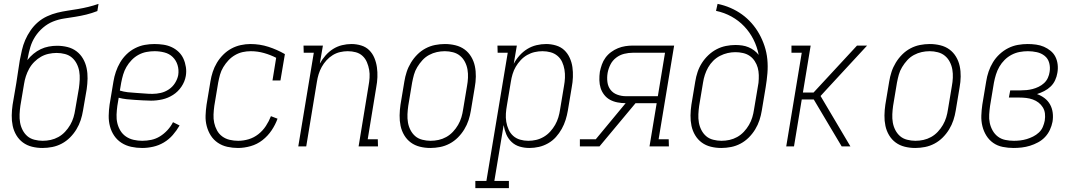

<svg xmlns="http://www.w3.org/2000/svg" viewBox="-20 -755 5540 990"><path d="M199 8Q171 8 145 1.5Q119 -5 98.5 -20Q78 -35 64.5 -57.5Q51 -80 45.5 -106Q40 -132 40.5 -160Q41 -188 45 -215L64 -326Q69 -356 73 -385.5Q77 -415 82 -444Q87 -470 93 -496.5Q99 -523 110 -548.5Q121 -574 137.5 -598Q154 -622 175.5 -640.5Q197 -659 223 -671Q249 -683 275.5 -689.5Q302 -696 328.5 -700Q355 -704 382 -708.5Q409 -713 435.5 -719.5Q462 -726 488 -735L482 -698Q454 -687 425.5 -680Q397 -673 368.5 -668.5Q340 -664 310.5 -659.5Q281 -655 253.5 -644Q226 -633 202 -612.5Q178 -592 161.5 -566.5Q145 -541 136.5 -512.5Q128 -484 123 -455L121 -445Q135 -463 152.5 -477.5Q170 -492 190 -501.5Q210 -511 231.5 -515Q253 -519 274 -519Q302 -519 328 -512.5Q354 -506 374.5 -490.5Q395 -475 408 -452.5Q421 -430 426.5 -404Q432 -378 431.5 -350.5Q431 -323 427 -295L408 -185Q404 -160 396 -135.5Q388 -111 374 -88Q360 -65 341 -46Q322 -27 298.5 -14.5Q275 -2 249.5 3Q224 8 199 8ZM200 -29Q221 -29 241.5 -33.5Q262 -38 281 -48.5Q300 -59 315.5 -75.5Q331 -92 342 -111Q353 -130 359 -150Q365 -170 368 -191L387 -301Q390 -323 391 -345Q392 -367 388.5 -387.5Q385 -408 375.5 -426.5Q366 -445 351 -458Q336 -471 315 -476.5Q294 -482 272 -482Q252 -482 231 -477.5Q210 -473 191.5 -462.5Q173 -452 157 -436Q141 -420 130.5 -401Q120 -382 113.5 -362Q107 -342 104 -322L85 -209Q82 -188 81 -166Q80 -144 83.5 -123.5Q87 -103 96.5 -84.5Q106 -66 121 -53Q136 -40 157.5 -34.5Q179 -29 200 -29Z M713 8Q684 8 656.5 2Q629 -4 606.5 -18.5Q584 -33 569 -55Q554 -77 547 -103.5Q540 -130 540.5 -158.5Q541 -187 545 -215L565 -335Q569 -360 577.5 -385Q586 -410 599.5 -433Q613 -456 632.5 -475Q652 -494 676.5 -506.5Q701 -519 726.5 -523.5Q752 -528 776 -528Q800 -528 823 -524.5Q846 -521 866 -511.5Q886 -502 901.5 -487Q917 -472 926 -452Q935 -432 938.5 -409Q942 -386 938 -363Q933 -334 915.5 -308Q898 -282 872 -265.5Q846 -249 817 -242.5Q788 -236 759 -236Q738 -236 716.5 -237.5Q695 -239 674.5 -240Q654 -241 632.5 -243.5Q611 -246 592 -251L585 -209Q582 -187 581 -164Q580 -141 585 -120Q590 -99 601 -81Q612 -63 629.5 -51Q647 -39 669 -34Q691 -29 713 -29Q737 -29 760.5 -34Q784 -39 805 -52Q826 -65 843.5 -84Q861 -103 872 -125L906 -108Q891 -82 871 -59Q851 -36 825 -20.5Q799 -5 770 1.5Q741 8 713 8ZM766 -271Q787 -271 809 -276Q831 -281 850.5 -294Q870 -307 882.5 -327Q895 -347 899 -368Q903 -395 895.5 -419.5Q888 -444 870.5 -461Q853 -478 828 -484.5Q803 -491 777 -491Q756 -491 735 -487Q714 -483 694.5 -472.5Q675 -462 659 -445.5Q643 -429 632 -410Q621 -391 615 -370.5Q609 -350 605 -329L598 -288Q617 -282 638.5 -279.5Q660 -277 681 -276Q702 -275 723.5 -273Q745 -271 766 -271Z M1207 8Q1179 8 1152 2Q1125 -4 1103 -19Q1081 -34 1067 -56Q1053 -78 1046 -104.5Q1039 -131 1040 -159Q1041 -187 1045 -215L1065 -335Q1069 -360 1077 -384.5Q1085 -409 1098.5 -431.5Q1112 -454 1131 -473Q1150 -492 1173 -504.5Q1196 -517 1221.5 -522.5Q1247 -528 1271 -528Q1320 -528 1364.5 -513.5Q1409 -499 1449 -476L1426 -340H1385L1404 -457Q1375 -472 1341.5 -481.5Q1308 -491 1273 -491Q1252 -491 1231.5 -486.5Q1211 -482 1192 -471Q1173 -460 1158 -444Q1143 -428 1131.5 -409Q1120 -390 1114.5 -370Q1109 -350 1105 -329L1085 -209Q1082 -187 1081 -164.5Q1080 -142 1084.5 -121.5Q1089 -101 1099 -82.5Q1109 -64 1126 -51.5Q1143 -39 1164.5 -34Q1186 -29 1208 -29Q1235 -29 1262 -37Q1289 -45 1312 -63Q1335 -81 1351 -105.5Q1367 -130 1377 -156L1411 -143Q1400 -112 1380.5 -83Q1361 -54 1333.5 -32.5Q1306 -11 1272.5 -1.5Q1239 8 1207 8Z M1518 0 1598 -483H1546L1545 -520H1645L1629 -427Q1641 -449 1658.5 -469Q1676 -489 1697.5 -502.5Q1719 -516 1743.5 -522Q1768 -528 1792 -528Q1818 -528 1842.5 -520.5Q1867 -513 1884 -496Q1901 -479 1910.5 -456Q1920 -433 1923.5 -408Q1927 -383 1926 -357Q1925 -331 1920 -305L1876 -37H1928L1929 0H1829L1880 -311Q1884 -332 1885.5 -353.5Q1887 -375 1883.5 -395Q1880 -415 1872 -434Q1864 -453 1849.5 -466.5Q1835 -480 1815 -485.5Q1795 -491 1773 -491Q1754 -491 1734 -486.5Q1714 -482 1696 -471Q1678 -460 1663.5 -444Q1649 -428 1639 -410Q1629 -392 1623 -372.5Q1617 -353 1614 -333L1559 0Z M2199 8Q2171 8 2145 1.5Q2119 -5 2098.5 -20Q2078 -35 2064.5 -57.5Q2051 -80 2045.5 -106Q2040 -132 2040.5 -160Q2041 -188 2045 -215L2065 -335Q2069 -360 2077 -384.5Q2085 -409 2099 -432Q2113 -455 2132 -474Q2151 -493 2174.5 -505.5Q2198 -518 2223.5 -523Q2249 -528 2274 -528Q2302 -528 2328.5 -521.5Q2355 -515 2375.5 -500Q2396 -485 2409.5 -462.5Q2423 -440 2428.5 -414Q2434 -388 2433.5 -360Q2433 -332 2428 -305L2408 -185Q2404 -160 2396 -135.5Q2388 -111 2374 -88Q2360 -65 2341 -46Q2322 -27 2298.5 -14.5Q2275 -2 2249.5 3Q2224 8 2199 8ZM2200 -29Q2221 -29 2241.5 -33.5Q2262 -38 2281 -48.5Q2300 -59 2315.5 -75.5Q2331 -92 2342 -111Q2353 -130 2359 -150Q2365 -170 2368 -191L2388 -311Q2392 -332 2393 -354Q2394 -376 2390.5 -396.5Q2387 -417 2377.5 -435.5Q2368 -454 2352.5 -467Q2337 -480 2316 -485.5Q2295 -491 2274 -491Q2253 -491 2232.5 -486.5Q2212 -482 2192.5 -471.5Q2173 -461 2158 -444.5Q2143 -428 2131.5 -409Q2120 -390 2114.5 -370Q2109 -350 2105 -329L2085 -209Q2082 -188 2081 -166Q2080 -144 2083.5 -123.5Q2087 -103 2096.5 -84.5Q2106 -66 2121 -53Q2136 -40 2157.5 -34.5Q2179 -29 2200 -29Z M2431 215V178H2488L2598 -483H2546L2545 -520H2645L2629 -426Q2641 -449 2659 -469Q2677 -489 2699 -502.5Q2721 -516 2746 -522Q2771 -528 2796 -528Q2822 -528 2847 -520.5Q2872 -513 2889.5 -496.5Q2907 -480 2917.5 -457Q2928 -434 2931.5 -409Q2935 -384 2934 -357.5Q2933 -331 2928 -305L2908 -185Q2904 -161 2896.5 -137Q2889 -113 2876.5 -90.5Q2864 -68 2846.5 -48.5Q2829 -29 2806 -16Q2783 -3 2758.5 2.5Q2734 8 2710 8Q2684 8 2660 1Q2636 -6 2618 -23Q2600 -40 2590.5 -62.5Q2581 -85 2577 -110L2529 178H2604V215ZM2704 -29Q2724 -29 2744 -33.5Q2764 -38 2783 -49Q2802 -60 2817 -76.5Q2832 -93 2842.5 -111.5Q2853 -130 2859 -150Q2865 -170 2868 -191L2888 -311Q2892 -332 2893 -353.5Q2894 -375 2890.5 -396Q2887 -417 2878.5 -435.5Q2870 -454 2854.5 -467Q2839 -480 2819 -485.5Q2799 -491 2777 -491Q2757 -491 2737 -486.5Q2717 -482 2698.5 -471.5Q2680 -461 2665 -445Q2650 -429 2639.5 -411Q2629 -393 2623 -373Q2617 -353 2614 -333L2594 -213Q2590 -191 2588.5 -169.5Q2587 -148 2590.5 -127Q2594 -106 2602.5 -87Q2611 -68 2626 -54.5Q2641 -41 2661.5 -35Q2682 -29 2704 -29Z M2970 0V-37H3052L3206 -223Q3185 -223 3164 -227Q3143 -231 3125.5 -240.5Q3108 -250 3095.5 -266Q3083 -282 3077 -301Q3071 -320 3070.5 -341.5Q3070 -363 3073 -385Q3077 -404 3083.5 -422.5Q3090 -441 3102 -457.5Q3114 -474 3131 -486.5Q3148 -499 3166.5 -506.5Q3185 -514 3204.5 -517Q3224 -520 3243 -520H3456L3376 -37H3428L3429 0H3329L3366 -223H3257L3071 0ZM3207 -259H3372L3409 -483H3243Q3221 -483 3198.5 -477.5Q3176 -472 3157 -457.5Q3138 -443 3127.5 -422Q3117 -401 3113 -379Q3109 -355 3112 -332Q3115 -309 3128 -292Q3141 -275 3162.5 -267Q3184 -259 3207 -259Z M3699 8Q3671 8 3645 1.5Q3619 -5 3598.5 -20Q3578 -35 3564.5 -57.5Q3551 -80 3545.5 -106Q3540 -132 3540.5 -160Q3541 -188 3545 -215L3565 -335Q3569 -360 3577 -384Q3585 -408 3599 -430Q3613 -452 3632.5 -470.5Q3652 -489 3675 -501Q3698 -513 3723 -518Q3748 -523 3772 -523Q3790 -523 3807 -520.5Q3824 -518 3839.5 -511.5Q3855 -505 3868.5 -495Q3882 -485 3892 -472Q3884 -514 3865 -551.5Q3846 -589 3817.5 -619Q3789 -649 3752 -669.5Q3715 -690 3672 -699L3680 -735Q3715 -728 3747 -714Q3779 -700 3806 -680.5Q3833 -661 3855.5 -635.5Q3878 -610 3894.5 -580.5Q3911 -551 3922 -518Q3933 -485 3936.5 -449.5Q3940 -414 3937 -377.5Q3934 -341 3928 -305L3908 -185Q3904 -160 3896 -135.5Q3888 -111 3874 -88Q3860 -65 3841 -46Q3822 -27 3798.5 -14.5Q3775 -2 3749.5 3Q3724 8 3699 8ZM3700 -29Q3721 -29 3741.5 -33.5Q3762 -38 3781 -48.5Q3800 -59 3815.5 -75.5Q3831 -92 3842 -111Q3853 -130 3859 -150Q3865 -170 3868 -191L3891 -328Q3893 -348 3892.5 -368Q3892 -388 3887 -406Q3882 -424 3871.5 -440Q3861 -456 3846 -466.5Q3831 -477 3811.5 -481.5Q3792 -486 3772 -486Q3752 -486 3732 -481.5Q3712 -477 3692.5 -467Q3673 -457 3657.5 -441.5Q3642 -426 3631.5 -407.5Q3621 -389 3614.5 -369Q3608 -349 3605 -329L3585 -209Q3582 -188 3581 -166Q3580 -144 3583.5 -123.5Q3587 -103 3596.5 -84.5Q3606 -66 3621 -53Q3636 -40 3657.5 -34.5Q3679 -29 3700 -29Z M4034 0 4114 -483H4061V-520H4160L4120 -278H4175L4399 -520H4451L4243 -295L4211 -260L4365 0H4320L4258 -104L4176 -242H4114L4074 0Z M4699 8Q4671 8 4645 1.5Q4619 -5 4598.5 -20Q4578 -35 4564.5 -57.5Q4551 -80 4545.5 -106Q4540 -132 4540.5 -160Q4541 -188 4545 -215L4565 -335Q4569 -360 4577 -384.5Q4585 -409 4599 -432Q4613 -455 4632 -474Q4651 -493 4674.5 -505.5Q4698 -518 4723.5 -523Q4749 -528 4774 -528Q4802 -528 4828.5 -521.5Q4855 -515 4875.5 -500Q4896 -485 4909.5 -462.5Q4923 -440 4928.5 -414Q4934 -388 4933.5 -360Q4933 -332 4928 -305L4908 -185Q4904 -160 4896 -135.5Q4888 -111 4874 -88Q4860 -65 4841 -46Q4822 -27 4798.5 -14.5Q4775 -2 4749.5 3Q4724 8 4699 8ZM4700 -29Q4721 -29 4741.5 -33.5Q4762 -38 4781 -48.5Q4800 -59 4815.5 -75.5Q4831 -92 4842 -111Q4853 -130 4859 -150Q4865 -170 4868 -191L4888 -311Q4892 -332 4893 -354Q4894 -376 4890.5 -396.5Q4887 -417 4877.5 -435.5Q4868 -454 4852.5 -467Q4837 -480 4816 -485.5Q4795 -491 4774 -491Q4753 -491 4732.5 -486.5Q4712 -482 4692.5 -471.5Q4673 -461 4658 -444.5Q4643 -428 4631.5 -409Q4620 -390 4614.5 -370Q4609 -350 4605 -329L4585 -209Q4582 -188 4581 -166Q4580 -144 4583.5 -123.5Q4587 -103 4596.5 -84.5Q4606 -66 4621 -53Q4636 -40 4657.5 -34.5Q4679 -29 4700 -29Z M5206 8Q5178 8 5150.5 2.5Q5123 -3 5101.5 -18Q5080 -33 5066 -55.5Q5052 -78 5045.5 -104.5Q5039 -131 5040 -159Q5041 -187 5045 -215L5065 -335Q5069 -361 5077.5 -386Q5086 -411 5100 -434Q5114 -457 5134.5 -476Q5155 -495 5179 -507Q5203 -519 5228.5 -523.5Q5254 -528 5279 -528Q5301 -528 5322.5 -525Q5344 -522 5362.5 -514Q5381 -506 5397 -493Q5413 -480 5422 -462Q5431 -444 5433.5 -422.5Q5436 -401 5432 -379Q5429 -360 5420.5 -341.5Q5412 -323 5397.5 -309Q5383 -295 5364.5 -285.5Q5346 -276 5327 -270Q5349 -262 5366.5 -248.5Q5384 -235 5394.5 -216Q5405 -197 5408 -174Q5411 -151 5407 -127Q5403 -106 5393.5 -85.5Q5384 -65 5368.5 -48.5Q5353 -32 5332.5 -21Q5312 -10 5291 -3.5Q5270 3 5248.5 5.5Q5227 8 5206 8ZM5208 -29Q5224 -29 5241 -31Q5258 -33 5274.5 -38Q5291 -43 5307 -51Q5323 -59 5336.5 -71.5Q5350 -84 5357 -100.5Q5364 -117 5367 -133Q5370 -152 5368 -169.5Q5366 -187 5357 -201.5Q5348 -216 5335 -226Q5322 -236 5305.5 -242Q5289 -248 5271 -250Q5253 -252 5235 -252H5182L5189 -289H5242Q5258 -289 5273.5 -290.5Q5289 -292 5304.5 -296Q5320 -300 5335.5 -307.5Q5351 -315 5363.5 -326.5Q5376 -338 5383 -353.5Q5390 -369 5392 -384Q5396 -408 5390 -430.5Q5384 -453 5366.5 -467Q5349 -481 5326 -486Q5303 -491 5280 -491Q5259 -491 5237.5 -487Q5216 -483 5196 -472.5Q5176 -462 5160 -446Q5144 -430 5133 -411Q5122 -392 5115.5 -371Q5109 -350 5105 -329L5085 -209Q5082 -187 5080.5 -164.5Q5079 -142 5083.5 -121Q5088 -100 5098.5 -81.5Q5109 -63 5125.5 -50.5Q5142 -38 5163.5 -33.5Q5185 -29 5208 -29Z"/></svg>

Font: Iosevka Curly Slab Extralight
Style: Italic
Weight: 200
Italic angle: -9°
Monospace: yes
Designer: Belleve Invis
Foundry: Belleve Invis
Version: Version 22.1.2; ttfautohint (v1.8.4)